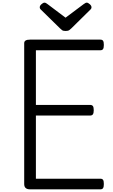

<svg xmlns="http://www.w3.org/2000/svg" viewBox="-20 -1424 852 1444"><path d="M206 0Q184 0 173 -10Q162 -20 162 -40V-1099Q162 -1113 173 -1119.5Q184 -1126 206 -1126H734Q749 -1126 755 -1117.5Q761 -1109 761 -1086Q761 -1064 755 -1055Q749 -1046 734 -1046H250V-635H657Q672 -635 678.5 -626.5Q685 -618 685 -595Q685 -573 678.5 -564Q672 -555 657 -555H250V-80H734Q749 -80 755 -71.5Q761 -63 761 -40Q761 -18 755 -9Q749 0 734 0ZM633 -1404Q642 -1404 655 -1392.5Q668 -1381 668 -1370Q668 -1368 667.5 -1364Q667 -1360 662 -1354L517 -1211Q510 -1205 501.5 -1198Q493 -1191 473 -1191Q454 -1191 446 -1198Q438 -1205 431 -1211L285 -1354Q280 -1360 279.5 -1364Q279 -1368 279 -1370Q279 -1381 292 -1392.5Q305 -1404 314 -1404Q321 -1404 326.5 -1400.5Q332 -1397 339 -1392L473 -1291L608 -1392Q616 -1397 621 -1400.5Q626 -1404 633 -1404Z"/></svg>

Font: Playwrite BR
Style: Regular
Weight: 400
Designer: Veronika Burian, José Scaglione
Foundry: TypeTogether
Version: Version 1.002